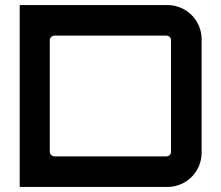

<svg xmlns="http://www.w3.org/2000/svg" viewBox="-20 -740 874 760"><path d="M58 0H643C717 0 778 -60 778 -135V-585C778 -660 717 -720 643 -720H58ZM196 -121C186 -121 177 -129 177 -139V-581C177 -591 186 -599 196 -599H639C648 -599 657 -591 657 -581V-139C657 -129 648 -121 639 -121Z"/></svg>

Font: Orbitron SemiBold
Style: Regular
Weight: 600
Designer: Matt McInerney
Foundry: The League of Moveable Type
Version: Version 2.001